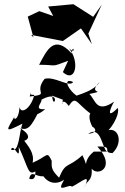

<svg xmlns="http://www.w3.org/2000/svg" viewBox="-20 -855 596 913"><path d="M112 -776 139 -677 128 -689 279 -660 365 -720 417 -645 400 -695 464 -833 423 -775 329 -835 209 -824 233 -779 167 -802ZM279 -512C339 -457 361 -561 308 -625C346 -589 325 -654 321 -601C238 -691 204 -620 166 -547C260 -547 215 -533 304 -566ZM279 -381C273 -324 267 -407 307 -351C347 -412 339 -351 454 -287C439 -352 378 -329 420 -251C412 -259 466 -228 399 -218C461 -263 466 -146 489 -134H426C363 -84 409 -39 372 -117C302 -53 293 -88 261 -10C227 -44 224 -56 226 -90C202 -140 209 -113 135 -81C145 -127 114 -160 93 -189C73 -176 168 -196 64 -252C113 -223 130 -259 164 -324C88 -321 133 -281 195 -336C136 -331 182 -367 177 -381C277 -435 232 -321 228 -400ZM279 11C247 67 313 16 322 33C377 5 412 -34 382 36C391 0 420 11 416 -53C445 -14 535 -59 443 -158C527 -162 460 -129 515 -127C571 -181 540 -259 484 -232C494 -220 553 -307 540 -342C478 -279 509 -350 523 -372C437 -313 434 -382 405 -408C498 -429 388 -402 455 -466C417 -408 308 -399 351 -396C306 -422 274 -489 328 -465C310 -437 240 -494 192 -480C137 -411 223 -407 121 -396C134 -433 106 -401 143 -404C129 -342 80 -308 73 -346C68 -273 36 -285 52 -306C12 -235 -6 -220 87 -267C70 -227 73 -124 32 -144C46 -180 76 -76 69 -157C118 -51 113 -15 154 -44C136 -80 168 12 119 -5C128 -49 150 -13 186 -17C237 52 311 -14 293 -18Z"/></svg>

Font: Charger Distortion
Style: 2
Weight: 400
Designer: Jasper
Foundry: Cannot Into Space Fonts
Version: Version 0.98